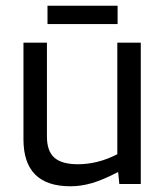

<svg xmlns="http://www.w3.org/2000/svg" viewBox="-20 -643 578 671"><path d="M226 8Q144 8 103 -33Q62 -74 62 -156V-494H144V-166Q144 -115 170 -92Q196 -69 252 -69Q286 -69 320.5 -77.5Q355 -86 390 -104V-494H472V0H397L393 -41H391Q339 -14 301 -3Q263 8 226 8ZM391 -623V-559H146V-623Z"/></svg>

Font: Blinker
Style: Regular
Weight: 400
Designer: Juergen Huber
Foundry: supertype
Version: Version 1.017;hotconv 1.0.117;makeotfexe 2.5.65602